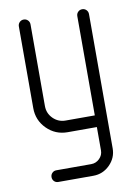

<svg xmlns="http://www.w3.org/2000/svg" viewBox="-76 -505 514 736"><g transform="rotate(-10 181.5 -137.0)"><path d="M45.4 -113.8V-431.6Q45.4 -441.4 52 -448Q58.6 -454.6 68.1 -454.6Q77.6 -454.6 84.2 -448Q90.8 -441.4 90.8 -431.6V-113.8Q90.8 -85.4 110.8 -65.4Q130.9 -45.4 159.2 -45.4H272.9V-431.6Q272.9 -441.4 279.5 -448Q286.1 -454.6 295.7 -454.6Q305.2 -454.6 311.8 -448Q318.4 -441.4 318.4 -431.6V90.8Q318.4 127.9 291.5 154.8Q264.6 181.6 227.1 181.6H90.8Q81.1 181.6 74.7 175Q68.4 168.5 68.4 158.9Q68.4 149.4 75 142.8Q81.5 136.2 90.8 136.2H227.1Q245.6 136.2 259.3 122.8Q272.9 109.4 272.9 90.8V0H159.2Q111.8 0 78.6 -33.2Q45.4 -66.4 45.4 -113.8Z"/></g></svg>

Font: OpenGost Type A TT
Style: Regular
Weight: 400
Version: Version 0.3